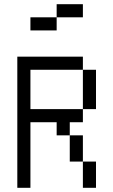

<svg xmlns="http://www.w3.org/2000/svg" viewBox="-20 -895 540 915"><path d="M375 -812.5H250V-875H375ZM62.5 -625H375V-562.5H125V-375H375V-312.5H312.5V-250H250V-312.5H125V0H62.5ZM125 -812.5H250V-750H125ZM312.5 -250H375V-125H312.5ZM375 -125H437.5V0H375ZM375 -562.5H437.5V-375H375Z"/></svg>

Font: ChillBitmapSE 16px
Style: Regular
Weight: 400
Designer: Designed by Warren2060
Foundry: ChillType
Version: Version 1.000